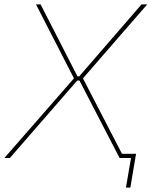

<svg xmlns="http://www.w3.org/2000/svg" viewBox="-40 -720 691 875"><path d="M-20 0H5L312 -353H322L505 0H557L534 135H554L580 -19H516L338 -363L631 -700H605L321 -372H313L145 -700H124L297 -363Z"/></svg>

Font: Fixel Display 20240404 Thin
Style: Italic
Weight: 100
Italic angle: -10°
Designer: AlfaBravo + MacPaw
Foundry: Kyrylo Tkachov, Marchela Mozhyna, Serhii Makarenko, Maria Weinstein, Zakhar Kryvoshyya
Version: Version 1.211;Glyphs 3.2 (3225)